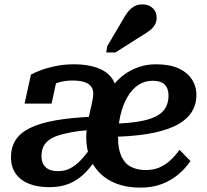

<svg xmlns="http://www.w3.org/2000/svg" viewBox="-20 -842 942 875"><path d="M311 -475Q280 -475 255 -468.5Q230 -462 212.5 -453Q195 -444 185 -434Q183 -443 187.5 -452.5Q192 -462 200.5 -470.5Q209 -479 219.5 -484Q230 -489 241 -489L215 -370H92L121 -502Q137 -511 166 -522Q195 -533 234 -541Q273 -549 318 -549Q376 -549 419 -534.5Q462 -520 486.5 -490Q511 -460 511 -411L509 -365L381 -292L398 -368Q402 -385 403.5 -395.5Q405 -406 405 -415Q405 -435 395 -448Q385 -461 364.5 -468Q344 -475 311 -475ZM205 11Q150 11 111 -5Q72 -21 51 -51.5Q30 -82 30 -125Q30 -169 50 -202Q70 -235 115.5 -258Q161 -281 236 -294Q311 -307 421 -311L407 -251Q348 -247 306.5 -239.5Q265 -232 238 -222Q211 -212 196 -198Q181 -184 175 -167Q169 -150 169 -130Q169 -98 188 -80Q207 -62 244 -62Q275 -62 299.5 -74.5Q324 -87 348 -112Q372 -137 400 -177L432 -136Q401 -88 368.5 -55Q336 -22 296.5 -5.5Q257 11 205 11ZM620 13Q544 13 488.5 -15Q433 -43 403 -95Q373 -147 373 -218Q373 -246 380 -272.5Q387 -299 399 -321Q411 -343 426 -360Q441 -377 458 -386Q472 -422 495 -452Q518 -482 548 -503.5Q578 -525 614 -537Q650 -549 691 -549Q752 -549 792.5 -531Q833 -513 854 -481Q875 -449 875 -409Q875 -361 849.5 -325.5Q824 -290 774 -266.5Q724 -243 648.5 -231Q573 -219 471 -218L476 -278Q553 -279 605 -287Q657 -295 688.5 -310.5Q720 -326 734 -350Q748 -374 748 -407Q748 -440 730 -457Q712 -474 676 -474Q639 -474 610 -454.5Q581 -435 560.5 -399.5Q540 -364 529 -317.5Q518 -271 518 -216Q518 -163 533 -130Q548 -97 576.5 -82Q605 -67 644 -67Q679 -67 707 -79Q735 -91 757.5 -112.5Q780 -134 798 -159L848 -108Q825 -74 792 -46.5Q759 -19 716.5 -3Q674 13 620 13ZM538 -749Q550 -772 563 -788Q576 -804 592 -813Q608 -822 629 -822Q659 -822 676.5 -804.5Q694 -787 694 -762Q694 -742 684 -726.5Q674 -711 657 -699Q640 -687 618 -674L506 -603H464L469 -632Z"/></svg>

Font: Roboto Serif 20pt SemiBold
Style: Italic
Weight: 600
Italic angle: -10°
Version: Version 1.007